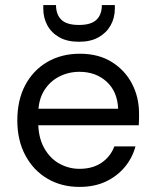

<svg xmlns="http://www.w3.org/2000/svg" viewBox="-20 -722 609 754"><path d="M292 12Q221 12 166 -20.5Q111 -53 79.5 -112Q48 -171 48 -249Q48 -329 79 -387.5Q110 -446 165.5 -478.5Q221 -511 294 -511Q367 -511 419 -478.5Q471 -446 498.5 -393Q526 -340 526 -277Q526 -267 526 -255.5Q526 -244 525 -230H111V-295H444Q441 -363 398.5 -401.5Q356 -440 292 -440Q249 -440 212 -421Q175 -402 152.5 -365Q130 -328 130 -272V-244Q130 -183 153 -141.5Q176 -100 213 -79.5Q250 -59 292 -59Q344 -59 379 -83Q414 -107 429 -147H512Q500 -102 470 -66Q440 -30 395.5 -9Q351 12 292 12ZM290 -558Q244 -558 213 -575.5Q182 -593 166 -622.5Q150 -652 150 -688V-702H200Q200 -665 221 -644.5Q242 -624 290 -624Q338 -624 359 -644.5Q380 -665 380 -702H431V-688Q431 -652 414.5 -622.5Q398 -593 367 -575.5Q336 -558 290 -558Z"/></svg>

Font: DM Sans 20pt
Style: Regular
Weight: 400
Version: Version 4.004;gftools[0.9.30]